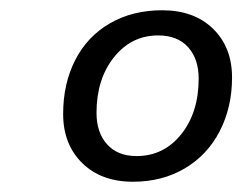

<svg xmlns="http://www.w3.org/2000/svg" viewBox="-20 -738 472 374"><path d="M103 -516Q103 -575 126.5 -621Q150 -667 194 -692.5Q238 -718 296 -718Q358 -718 395 -682Q432 -646 432 -587Q432 -529 408 -482.5Q384 -436 340 -410Q296 -384 239 -384Q177 -384 140 -420.5Q103 -457 103 -516ZM367 -585Q367 -623 346.5 -646Q326 -669 288 -669Q236 -669 202 -626.5Q168 -584 168 -518Q168 -480 188.5 -457Q209 -434 246 -434Q299 -434 333 -476.5Q367 -519 367 -585Z"/></svg>

Font: Niramit Light
Style: Italic
Weight: 300
Italic angle: -10°
Designer: Katatrad Aksorn Co.,Ltd.
Foundry: Cadson Demak Co.,Ltd.
Version: Version 1.000; ttfautohint (v1.6)